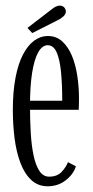

<svg xmlns="http://www.w3.org/2000/svg" viewBox="-20 -657 332 688"><path d="M151 10.5Q116 10.5 91.8 -12.2Q67.5 -35 53 -73.8Q38.5 -112.5 32.2 -161.5Q26 -210.5 26 -263Q26 -328.5 35.5 -378.2Q45 -428 62.2 -461.2Q79.5 -494.5 102.2 -511.2Q125 -528 151 -528Q182 -528 203.2 -508.5Q224.5 -489 237.8 -457Q251 -425 257 -385.2Q263 -345.5 263 -305Q263 -294.5 262.8 -284Q262.5 -273.5 262 -263.5H80.5V-296H203Q203 -355.5 198.5 -400.2Q194 -445 182.8 -470Q171.5 -495 151 -495Q131.5 -495 117.2 -470Q103 -445 95.2 -396.8Q87.5 -348.5 87.5 -278Q87.5 -226 90.2 -180.2Q93 -134.5 100.5 -99.2Q108 -64 121.5 -44Q135 -24 156 -24Q185.5 -24 201.5 -41.8Q217.5 -59.5 223.5 -76L252 -61Q243.5 -33 215.8 -11.2Q188 10.5 151 10.5ZM95.5 -538.5 78.5 -557 165 -623.5Q172 -629.5 179.8 -633.2Q187.5 -637 194.5 -637Q200.5 -637 205.8 -634Q211 -631 213.5 -625.5Q216 -621.5 216 -616Q216 -606.5 207.2 -598.2Q198.5 -590 186.5 -584.5Z"/></svg>

Font: Imbue Thin 10pt Light
Style: Regular
Weight: 300
Version: Version 1.102